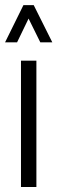

<svg xmlns="http://www.w3.org/2000/svg" viewBox="-29 -746 228 766"><path d="M-8.8 -577.1 64.5 -725.6H105.5L179.7 -577.1H131.8L85 -671.9L39.1 -577.1ZM54.7 0V-503.9H116.2V0Z"/></svg>

Font: Post No Bills Jaffna Medium
Style: Regular
Weight: 500
Designer: Kosala Senevirathne, Siva Puranthara, Lasantha Premarathna, Tharique Azeez
Foundry: Mooniak
Version: Version 1.220 ; ttfautohint (v1.6)